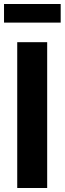

<svg xmlns="http://www.w3.org/2000/svg" viewBox="-23 -938 323 958"><path d="M212.4 -727.5V0H63V-727.5ZM279.8 -918V-825.2H-2.9V-918Z"/></svg>

Font: Inter 18pt
Style: Bold
Weight: 700
Designer: Rasmus Andersson
Foundry: rsms
Version: Version 4.001;git-66647c0bb